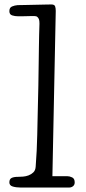

<svg xmlns="http://www.w3.org/2000/svg" viewBox="-20 -841 386 861"><path d="M215 -51H281Q292 -51 303.5 -45.5Q315 -40 315 -23Q315 -12 307.5 -6Q300 0 290 0H73Q53 0 37.5 -4.5Q22 -9 22 -23Q22 -38 32 -43Q42 -48 61 -48Q70 -48 83 -49Q96 -50 108 -54.5Q120 -59 129.5 -68Q139 -77 140 -94Q143 -132 144.5 -164.5Q146 -197 147 -236Q148 -275 149 -327Q150 -379 152 -457Q153 -517 153.5 -558.5Q154 -600 154.5 -630.5Q155 -661 155.5 -685Q156 -709 157 -735Q157 -739 156.5 -745Q156 -751 154 -756Q152 -761 147.5 -765Q143 -769 134 -769Q130 -769 120.5 -769Q111 -769 100 -768.5Q89 -768 78 -768Q67 -768 61 -768Q47 -768 34.5 -772Q22 -776 22 -791Q22 -807 34 -812Q46 -817 59 -818Q66 -818 88 -818.5Q110 -819 135 -819.5Q160 -820 181.5 -820.5Q203 -821 210 -821Q224 -821 227 -813Q230 -805 230 -792Z"/></svg>

Font: Life Savers
Style: Bold
Weight: 700
Designer: Pablo Impallari, Rodrigo Fuenzalida, Brenda Gallo
Foundry: Pablo Impallari, Rodrigo Fuenzalida, Brenda Gallo
Version: Version 3.001; ttfautohint (v0.95) -l 8 -r 50 -G 200 -x 14 -